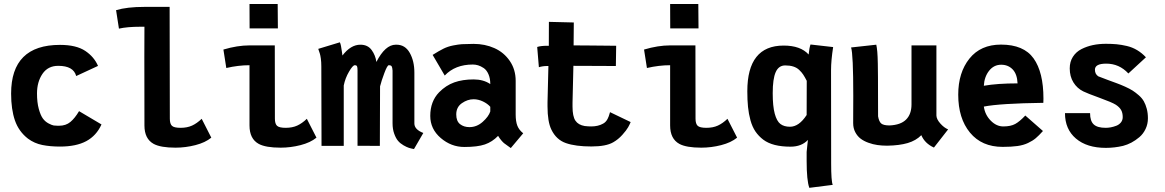

<svg xmlns="http://www.w3.org/2000/svg" viewBox="-20 -718 5733 945"><path d="M162.1 -257.8Q162.1 -213.9 170.9 -181.9Q179.7 -149.9 191.2 -134.5Q202.6 -119.1 219.2 -110.4Q235.8 -101.6 244.9 -100.3Q253.9 -99.1 264.6 -99.1H270.5Q304.2 -99.1 326.4 -117.7Q348.6 -136.2 369.1 -170.9L479.5 -105.5Q454.6 -50.3 404.8 -23.4Q355 3.4 275.4 3.4Q227.1 3.4 188.2 -4.4Q149.4 -12.2 117.7 -35.6Q72.3 -70.8 53.5 -125.2Q34.7 -179.7 34.7 -257.3Q34.7 -497.1 275.4 -497.1Q355.5 -497.1 399.9 -467.3Q443.4 -438 462.4 -393.6L355 -343.8Q341.8 -394 266.6 -394Q215.8 -394 189 -354.5Q162.1 -314.9 162.1 -257.8Z M690.9 -684.1H814.9Q814.9 -684.1 815.9 -133.8Q815.9 -108.9 826.2 -98.9Q836.4 -88.9 868.7 -88.9Q901.4 -88.9 925.3 -99.9Q949.2 -110.8 972.7 -133.3L1020 -40.5Q990.2 -16.1 941.7 -3.7Q893.1 8.8 843.8 8.8Q770.5 8.8 736.3 -9.8Q690.9 -34.7 690.9 -100.6Q690.9 -156.2 690.7 -270.3Q690.4 -384.3 690.4 -439.9Q690.4 -535.6 690.9 -586.4H671.4Q606.4 -586.4 565.4 -577.1L551.3 -668Q605.5 -684.1 690.9 -684.1Z M1208 -698.2H1346.7L1347.7 -578.1H1208.5ZM1208 -494.6H1332.5Q1332.5 -494.6 1333 -133.8Q1333 -108.9 1343.5 -98.9Q1354 -88.9 1386.2 -88.9Q1418.9 -88.9 1442.9 -99.9Q1466.8 -110.8 1490.2 -133.3L1537.6 -40.5Q1507.8 -16.1 1459.2 -3.7Q1410.6 8.8 1361.3 8.8Q1287.6 8.8 1253.4 -9.8Q1208 -34.7 1208 -100.6V-397Q1152.8 -397 1093.8 -383.3L1079.6 -474.1Q1148.4 -494.6 1208 -494.6Z M2017.6 15.6Q2003.9 13.2 1992.9 9.8Q1981.9 6.3 1965.8 -2.9Q1949.7 -12.2 1939 -24.9Q1928.2 -37.6 1920.2 -60.1Q1912.1 -82.5 1912.1 -111.3V-112.3V-370.6Q1911.1 -386.2 1907.7 -391.6Q1904.3 -397 1893.6 -397Q1886.2 -397 1871.8 -358.6Q1857.4 -320.3 1850.6 -293L1849.6 0L1739.7 -0.5V-371.6Q1739.7 -386.2 1737.3 -391.6Q1734.9 -397 1726.1 -397Q1716.3 -397 1697.8 -365.2Q1679.2 -333.5 1671.9 -297.4V0H1562.5L1561.5 -391.6Q1561.5 -413.1 1559.1 -429.9Q1556.6 -446.8 1554.4 -453.6Q1552.2 -460.4 1546.4 -477.5L1652.8 -509.8Q1656.2 -502.9 1658.4 -491.2Q1660.6 -479.5 1662.6 -464.8Q1664.6 -450.2 1665.5 -444.8Q1706.1 -498 1753.9 -498Q1790 -498 1809.1 -471.9Q1828.1 -445.8 1832.5 -413.1Q1876 -498 1927.7 -498H1931.6Q1974.1 -498 1996.8 -457.8Q2019.5 -417.5 2019.5 -360.8V-110.4Q2019.5 -80.6 2063.5 -63.5Z M2225.6 -154.8Q2225.6 -121.6 2244.4 -106.9Q2263.2 -92.3 2290.5 -92.3Q2326.7 -92.3 2355.7 -118.2Q2384.8 -144 2393.1 -169.4V-192.4Q2379.4 -208 2356.7 -218.8Q2334 -229.5 2311 -229.5Q2281.2 -229.5 2253.4 -210.2Q2225.6 -190.9 2225.6 -154.8ZM2518.1 -154.3Q2518.1 -120.1 2526.4 -99.1Q2534.7 -78.1 2555.2 -62L2494.1 10.7Q2488.3 6.3 2477.1 -1.5Q2465.8 -9.3 2460.4 -13.7Q2455.1 -18.1 2447 -27.6Q2439 -37.1 2431.6 -49.3Q2402.8 -19.5 2366.5 -7.1Q2330.1 5.4 2265.6 5.4Q2200.7 5.4 2149.2 -38.8Q2097.7 -83 2097.7 -147.5Q2097.7 -218.8 2141.1 -263.7Q2174.8 -297.9 2215.8 -312.5Q2256.8 -327.1 2311 -327.1Q2359.4 -327.1 2393.1 -304.2Q2393.1 -332.5 2384 -353Q2375 -373.5 2360.6 -383.1Q2346.2 -392.6 2333.3 -396.5Q2320.3 -400.4 2307.1 -400.4Q2220.2 -400.4 2168.9 -346.2L2109.4 -447.8Q2141.1 -467.8 2162.8 -478.5Q2184.6 -489.3 2210.9 -494.4Q2237.3 -499.5 2253.2 -500.5Q2269 -501.5 2311 -502Q2366.7 -502 2413.3 -481.2Q2460 -460.4 2489 -418.2Q2518.1 -376 2518.1 -319.8Z M2797.9 -212.9V-193.4Q2797.9 -145.5 2812 -124.3Q2826.2 -103 2857.9 -97.7Q2875.5 -95.7 2889.6 -95.7Q2923.8 -95.7 2948.2 -109.4Q2955.6 -113.3 2961.2 -119.4Q2966.8 -125.5 2970.5 -132.8Q2974.1 -140.1 2976.1 -145.5Q2978 -150.9 2980 -158Q2981.9 -165 2982.4 -166L3084 -117.2Q3080.1 -106.9 3071.8 -92Q3063.5 -77.1 3043.2 -54.4Q3022.9 -31.7 2998 -17.6Q2962.9 2.9 2890.6 2.9Q2813 2.9 2765.4 -13.7Q2717.8 -30.3 2693.8 -80.1Q2674.8 -119.1 2674.8 -194.3V-214.8Q2677.7 -340.3 2679.2 -393.1H2672.4Q2651.4 -393.1 2632.3 -387.2L2624 -486.8Q2641.6 -492.7 2673.8 -492.7H2681.2Q2681.2 -509.8 2681.4 -551.5Q2681.6 -593.3 2681.6 -610.4L2804.2 -607.4Q2804.2 -561 2803.2 -494.6Q2826.7 -494.6 2877.9 -494.1Q2929.2 -493.7 2970.7 -493.2Q3012.2 -492.7 3012.7 -492.7L3011.2 -393.1Q2977.5 -393.1 2906 -393.6Q2834.5 -394 2802.2 -394Q2800.8 -350.6 2799.8 -292.7Q2798.8 -234.9 2797.9 -212.9Z M3278.3 -698.2H3417L3418 -578.1H3278.8ZM3278.3 -494.6H3402.8Q3402.8 -494.6 3403.3 -133.8Q3403.3 -108.9 3413.8 -98.9Q3424.3 -88.9 3456.5 -88.9Q3489.3 -88.9 3513.2 -99.9Q3537.1 -110.8 3560.5 -133.3L3607.9 -40.5Q3578.1 -16.1 3529.5 -3.7Q3481 8.8 3431.6 8.8Q3357.9 8.8 3323.7 -9.8Q3278.3 -34.7 3278.3 -100.6V-397Q3223.1 -397 3164.1 -383.3L3149.9 -474.1Q3218.8 -494.6 3278.3 -494.6Z M3783.2 -259.3Q3783.2 -195.3 3793.2 -158.4Q3803.2 -121.6 3821 -107.9Q3838.9 -94.2 3868.2 -94.2Q3912.6 -94.2 3950.2 -151.9L3950.7 -320.3Q3940.9 -339.4 3933.3 -350.8Q3925.8 -362.3 3913.6 -373.8Q3901.4 -385.3 3884.5 -390.6Q3867.7 -396 3844.7 -396Q3812.5 -396 3797.9 -363Q3783.2 -330.1 3783.2 -259.3ZM4070.3 -360.8 4070.8 71.3V85.4Q4070.8 173.8 4078.6 191.9L3963.4 206.5Q3950.2 170.4 3950.2 74.2V29.8Q3951.2 17.1 3953.6 -3.4Q3956.1 -23.9 3956.5 -29.3Q3925.3 3.9 3870.6 3.9Q3827.1 3.9 3793.5 -4.6Q3759.8 -13.2 3736.8 -30.5Q3713.9 -47.9 3698.2 -70.8Q3682.6 -93.8 3673.8 -125.7Q3665 -157.7 3661.6 -191.7Q3658.2 -225.6 3658.2 -269Q3658.2 -493.7 3836.9 -493.7Q3920.4 -493.7 3960 -449.7Q3963.4 -483.4 3969.2 -499L4080.6 -486.3Q4070.3 -419.9 4070.3 -373.5Z M4576.7 8.3Q4531.7 -12.2 4514.6 -52.7Q4488.3 -25.9 4447.5 -13.9Q4406.7 -2 4348.6 -1H4344.2Q4320.8 -1 4298.6 -4.2Q4276.4 -7.3 4254.2 -15.4Q4231.9 -23.4 4215.8 -35.6Q4199.7 -47.9 4189.5 -67.4Q4179.2 -86.9 4179.2 -111.8Q4179.2 -130.9 4179.4 -176.3Q4179.7 -221.7 4179.7 -246.1Q4179.7 -452.1 4168.9 -484.4L4293 -498Q4295.9 -484.9 4297.9 -463.1Q4299.8 -441.4 4300.5 -404.1Q4301.3 -366.7 4301.3 -335.7Q4301.3 -304.7 4301.5 -244.4Q4301.8 -184.1 4301.8 -145.5Q4306.2 -119.6 4317.4 -110.1Q4328.6 -100.6 4358.4 -100.6Q4413.1 -103 4439.7 -129.6Q4466.3 -156.2 4466.3 -204.1V-494.6H4588.9V-149.4Q4589.4 -131.3 4607.9 -110.4Q4626.5 -89.4 4646.5 -81.1Z M4822.3 -295.9Q4888.7 -307.6 4988.3 -307.6Q4986.3 -353.5 4964.1 -376.5Q4941.9 -399.4 4907.7 -399.4Q4871.6 -399.4 4848.1 -369.6Q4824.7 -339.8 4822.3 -295.9ZM4906.7 -498.5Q5018.6 -498.5 5067.1 -430.7Q5115.7 -362.8 5115.7 -232.9L5115.2 -211.9Q4901.4 -209 4822.3 -193.4Q4828.1 -152.8 4856.2 -124.3Q4884.3 -95.7 4918 -95.7Q4954.6 -95.7 4976.8 -107.9Q4999 -120.1 5026.4 -149.4L5113.3 -73.2Q5092.8 -50.3 5077.6 -37.6Q5062.5 -24.9 5039.8 -14.2Q5017.1 -3.4 4987.8 0.7Q4958.5 4.9 4915 4.9Q4812 4.9 4754.2 -65.2Q4696.3 -135.3 4696.3 -252Q4696.3 -360.8 4751.5 -429.7Q4806.6 -498.5 4906.7 -498.5Z M5312 -268.1Q5281.2 -283.2 5263.2 -312.5Q5245.1 -341.8 5245.1 -381.3Q5245.1 -414.1 5260.7 -438.5Q5276.4 -462.9 5302.7 -476.3Q5329.1 -489.7 5359.1 -496.1Q5389.2 -502.4 5423.3 -502.4Q5452.6 -502.4 5475.8 -500.2Q5499 -498 5526.1 -491.7Q5553.2 -485.4 5576.9 -471.2Q5600.6 -457 5620.1 -436L5533.7 -356.4Q5488.8 -404.8 5424.8 -404.8Q5369.1 -404.8 5369.1 -375Q5369.1 -353 5385.7 -342.3Q5404.3 -335 5431.9 -324.7Q5459.5 -314.5 5477.1 -308.1Q5494.6 -301.8 5517.6 -291.5Q5540.5 -281.2 5554.9 -272Q5569.3 -262.7 5585.2 -248.8Q5601.1 -234.9 5609.9 -219.2Q5618.7 -203.6 5624.3 -182.4Q5629.9 -161.1 5629.9 -135.7Q5629.9 -107.4 5618.4 -83.3Q5606.9 -59.1 5587.9 -43Q5568.8 -26.9 5548.6 -16.1Q5528.3 -5.4 5507.3 0Q5465.3 9.8 5422.9 9.8Q5329.6 9.8 5275.6 -36.1Q5221.7 -82 5221.7 -161.1H5345.2Q5345.2 -122.1 5363.3 -105.5Q5381.3 -88.9 5421.9 -88.9Q5434.6 -88.9 5447.5 -91.3Q5460.4 -93.8 5474.4 -99.1Q5488.3 -104.5 5497.1 -115.5Q5505.9 -126.5 5505.9 -141.6Q5505.9 -162.6 5498 -176.5Q5490.2 -190.4 5471.7 -202.6Q5453.1 -214.4 5391.8 -236.6Q5330.6 -258.8 5312 -268.1Z"/></svg>

Font: Fantasque Sans Mono
Style: Bold
Weight: 700
Monospace: yes
Designer: Jany Belluz
Version: Version 1.8.0 ; ttfautohint (v1.8.2)